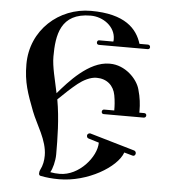

<svg xmlns="http://www.w3.org/2000/svg" viewBox="-55 -827 779 885"><g transform="rotate(5 335.0 -385.0)"><path d="M381 -625H606C612 -625 616 -629 616 -635C616 -642 611 -646 605 -646H566C545 -714 489 -778 330 -778C183 -778 55 -666 55 -507C55 -423 74 -373 104 -294C127 -234 176 -166 176 -95C176 -72 172 -49 161 -28C159 -25 157 -18 157 -11C157 -6 159 -1 165 0C190 5 218 8 251 8C382 8 515 -71 540 -141L579 -130C588 -128 593 -135 593 -142C593 -147 590 -152 585 -154L376 -215C370 -216 362 -211 362 -204C362 -196 365 -193 370 -191L419 -176C419 -110 341 -17 252 -17C234 -17 226 -18 208 -21C218 -37 228 -74 228 -105C228 -177 227 -270 211 -358C237 -384 275 -419 298 -437C322 -456 354 -473 383 -473C431 -473 463 -444 471 -400C476 -373 477 -351 477 -330H430C424 -330 420 -325 420 -319C420 -313 424 -309 430 -309H615C622 -309 626 -314 626 -320C626 -326 622 -330 615 -330H593V-341C593 -366 590 -400 579 -437C566 -485 509 -543 439 -543H436C341 -543 253 -442 205 -386C192 -449 176 -506 176 -553C176 -652 191 -756 331 -756C389 -756 446 -715 446 -657C446 -652 446 -650 445 -646H379C373 -646 370 -640 370 -635C370 -628 375 -625 381 -625Z"/></g></svg>

Font: Ponomar Unicode
Style: Regular
Weight: 400
Version: 1.3